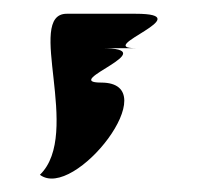

<svg xmlns="http://www.w3.org/2000/svg" viewBox="-20 -150 286 279"><path d="M38 104C88 142 223 -30 127 -30C66 -30 223 -80 127 -80H177C116 -80 273 -130 177 -130H77C16 -130 100 44 38 104Z"/></svg>

Font: Digital Distortion
Style: Regular
Weight: 400
Version: Version 1